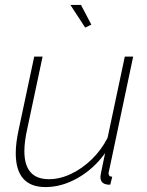

<svg xmlns="http://www.w3.org/2000/svg" viewBox="-20 -750 596 780"><path d="M165 10Q44 10 44 -128Q44 -169 56 -224L119 -520H153L91 -228Q79 -175 79 -136Q79 -22 179 -22Q223 -22 268.5 -43.5Q314 -65 353 -103Q392 -141 417 -190L487 -520H521L427 -75Q425 -66 423 -57Q421 -48 421 -47Q421 -32 436 -32L428 0Q419 1 412 -1Q388 -6 388 -31Q388 -34 389 -40Q390 -46 394 -65.5Q398 -85 407 -128Q361 -64 296 -27Q231 10 165 10ZM266 -730H309L351 -650L326 -638Z"/></svg>

Font: Raleway ExtraLight
Style: Italic
Weight: 200
Italic angle: -12°
Designer: Matt McInerney, Pablo Impallari, Rodrigo Fuenzalida
Foundry: Matt McInerney, Pablo Impallari, Rodrigo Fuenzalida
Version: Version 4.026